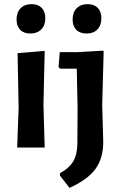

<svg xmlns="http://www.w3.org/2000/svg" viewBox="-20 -713 586 928"><path d="M133 -693Q164 -693 181.5 -675Q199 -657 199 -625Q199 -591 179.5 -571Q160 -551 127 -551Q95 -551 77.5 -569Q60 -587 60 -619Q60 -653 79.5 -673Q99 -693 133 -693ZM404 -693Q435 -693 452.5 -675Q470 -657 470 -625Q470 -591 451 -571Q432 -551 399 -551Q366 -551 348.5 -569Q331 -587 331 -619Q331 -653 350.5 -673Q370 -693 404 -693ZM478 -468 481 -465 474 -205 479 -27Q479 52 441 104Q403 156 316 195L270 136V124Q316 99 335 65Q354 31 354 -23L355 -192L351 -381H271L263 -389L269 -461H354ZM63 0 70 -192 65 -456 196 -467 190 -205 196 0Z"/></svg>

Font: Alegreya Sans SC
Style: Bold
Weight: 700
Designer: Juan Pablo del Peral
Foundry: Huerta Tipografica
Version: Version 2.007